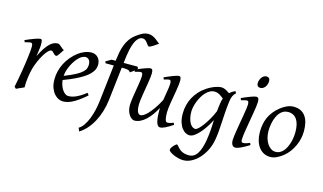

<svg xmlns="http://www.w3.org/2000/svg" viewBox="-108 -1087 2823 1676"><g transform="rotate(15 1304.0 -249.0)"><path d="M375 -415Q369.1 -407.2 362.1 -396Q355 -384.8 347.9 -374.3Q340.8 -363.8 334.5 -356.4Q328.1 -349.1 323.2 -349.1Q314 -349.1 307.4 -354.5Q300.8 -359.9 295.2 -366Q289.6 -372.1 283.9 -377.4Q278.3 -382.8 271 -382.8Q258.3 -382.8 241.5 -365.5Q224.6 -348.1 207.8 -320.1Q190.9 -292 175.5 -257.1Q160.2 -222.2 149.9 -187Q144.5 -168.5 140.4 -146.2Q136.2 -124 133.1 -100.6Q129.9 -77.1 128.4 -54.4Q127 -31.7 127.9 -12.2Q121.6 -8.8 112.1 -4.6Q102.5 -0.5 92.5 3.9Q82.5 8.3 73.2 12.5Q64 16.6 58.1 20L42 4.9Q49.3 -29.8 56.2 -66.9Q63 -104 69.1 -140.9Q75.2 -177.7 80.3 -212.9Q85.4 -248 89.1 -278.3Q92.8 -308.6 95 -332.5Q97.2 -356.4 97.2 -371.1Q97.2 -382.3 95.5 -388.9Q93.8 -395.5 91.1 -398.7Q88.4 -401.9 84.7 -402.8Q81.1 -403.8 77.1 -403.8Q72.8 -403.8 64.2 -401.9Q55.7 -399.9 47.4 -397.7Q39.1 -395.5 33 -393.8Q26.9 -392.1 26.9 -392.1L20 -410.2Q40.5 -419.4 61.3 -428Q82 -436.5 100.1 -442.9Q118.2 -449.2 131.6 -453.1Q145 -457 150.9 -457Q157.7 -457 161.6 -454.6Q165.5 -452.1 167.2 -446Q168.9 -439.9 169.4 -429Q169.9 -418 169.9 -400.9Q169.9 -395.5 168.5 -382.8Q167 -370.1 165 -355.2Q163.1 -340.3 160.9 -325.7Q158.7 -311 157.2 -301.8Q180.7 -350.1 201.7 -380.4Q222.7 -410.6 241.5 -427.7Q260.3 -444.8 277.3 -450.9Q294.4 -457 310.1 -457Q318.8 -457 325.9 -452.1Q333 -447.3 340.3 -440.4Q347.7 -433.6 356 -426.5Q364.3 -419.4 375 -415Z M521.5 -381.8Q505.4 -367.2 490 -346.2Q474.6 -325.2 462.2 -300.8Q449.7 -276.4 441.4 -249.8Q433.1 -223.1 431.2 -197.3Q495.1 -222.2 532.5 -242.4Q569.8 -262.7 588.9 -280.8Q607.9 -298.8 613.3 -315.4Q618.7 -332 618.7 -349.1Q618.7 -364.3 614.7 -375.2Q610.8 -386.2 604.5 -392.8Q598.1 -399.4 590.1 -402.6Q582 -405.8 573.7 -405.8Q565.9 -405.8 550.8 -400.1Q535.6 -394.5 521.5 -381.8ZM696.8 -371.1Q696.8 -357.4 693.6 -342.3Q690.4 -327.1 680.4 -311Q670.4 -294.9 652.6 -277.3Q634.8 -259.8 605.2 -241Q575.7 -222.2 533.2 -201.9Q490.7 -181.6 431.6 -159.7Q434.6 -132.3 443.1 -109.9Q451.7 -87.4 463.1 -71.3Q474.6 -55.2 488 -46.1Q501.5 -37.1 514.6 -37.1Q524.9 -37.1 539.6 -39.3Q554.2 -41.5 573.5 -48.8Q592.8 -56.2 616.9 -70.3Q641.1 -84.5 670.4 -107.9Q675.8 -105 679.9 -98.4Q684.1 -91.8 685.5 -87.9Q645.5 -53.2 614.7 -32Q584 -10.7 559.8 0.7Q535.6 12.2 516.4 16.1Q497.1 20 479.5 20Q463.4 20 442.9 11Q422.4 2 404.3 -17.8Q386.2 -37.6 373.8 -69.6Q361.3 -101.6 361.3 -147.9Q361.3 -186 370.6 -222.9Q379.9 -259.8 397.2 -293.7Q414.6 -327.6 439.9 -357.9Q465.3 -388.2 497.6 -413.1Q508.8 -421.9 522.9 -429.9Q537.1 -438 552.5 -444.1Q567.9 -450.2 583.7 -453.6Q599.6 -457 614.7 -457Q635.7 -457 651.1 -449.5Q666.5 -441.9 676.8 -429.7Q687 -417.5 691.9 -402.1Q696.8 -386.7 696.8 -371.1Z M1164.6 -685.1Q1154.3 -677.7 1142.6 -669.2Q1130.9 -660.6 1119.6 -653.6Q1108.4 -646.5 1098.9 -641.8Q1089.4 -637.2 1083.5 -637.2Q1077.1 -637.2 1070.8 -645.8Q1064.5 -654.3 1056.6 -664.6Q1048.8 -674.8 1038.6 -683.3Q1028.3 -691.9 1014.6 -691.9Q996.1 -691.9 981.9 -680.9Q967.8 -669.9 957 -651.6Q946.3 -633.3 938.5 -609.6Q930.7 -585.9 925.3 -560.5Q919.9 -535.2 916.3 -510.3Q912.6 -485.4 910.6 -464.8L907.7 -441.9H1032.7L1042.5 -428.2Q1037.6 -421.4 1029.3 -413.3Q1021 -405.3 1011.7 -397.9Q1002.4 -390.6 993.9 -384.5Q985.4 -378.4 980.5 -376Q978 -382.8 972.9 -387Q967.8 -391.1 959 -393.6Q950.2 -396 937 -397Q923.8 -397.9 905.8 -397.9H902.8L867.7 -94.2Q861.3 -40.5 845.9 9.5Q830.6 59.6 807.4 102.8Q784.2 146 753.9 180.4Q723.6 214.8 687.5 236.8L674.8 206.1Q699.2 192.4 719 163.1Q738.8 133.8 753.7 95.7Q768.6 57.6 778.3 14.9Q788.1 -27.8 792.5 -67.9L830.6 -397.9H756.8L749.5 -413.1L798.8 -441.9H835.4Q840.3 -481 846.9 -517.1Q853.5 -553.2 865.5 -585.4Q877.4 -617.7 897.2 -645.8Q917 -673.8 947.8 -696.8Q960.9 -706.1 973.1 -714.4Q985.4 -722.7 998 -729Q1010.7 -735.4 1024.2 -738.8Q1037.6 -742.2 1052.7 -742.2Q1074.2 -742.2 1091.6 -734.1Q1108.9 -726.1 1122.6 -716.1Q1136.2 -706.1 1146.7 -696.8Q1157.2 -687.5 1164.6 -685.1Z M1472.7 -33.2Q1433.1 -6.8 1405.5 6.6Q1377.9 20 1359.4 20Q1351.1 20 1343.3 14.2Q1335.4 8.3 1329.1 -7.3Q1322.8 -22.9 1319.1 -50Q1315.4 -77.1 1315.4 -119.1Q1315.4 -124.5 1315.7 -131.1Q1315.9 -137.7 1316.4 -144.5Q1296.4 -107.9 1274.4 -77.6Q1252.4 -47.4 1228.5 -25.6Q1204.6 -3.9 1179.2 8.1Q1153.8 20 1127.4 20Q1117.7 20 1105.2 12.5Q1092.8 4.9 1081.8 -10.3Q1070.8 -25.4 1063.2 -47.9Q1055.7 -70.3 1055.7 -100.1Q1055.7 -114.7 1058.3 -137.2Q1061 -159.7 1064.9 -185.5Q1068.8 -211.4 1073.7 -239.3Q1078.6 -267.1 1082.5 -292.5Q1086.4 -317.9 1089.1 -338.4Q1091.8 -358.9 1091.8 -371.1Q1091.8 -382.3 1090.3 -388.9Q1088.9 -395.5 1086.2 -398.7Q1083.5 -401.9 1079.8 -402.8Q1076.2 -403.8 1071.8 -403.8Q1067.4 -403.8 1059.1 -401.9Q1050.8 -399.9 1042.5 -397.7Q1034.2 -395.5 1027.8 -393.8Q1021.5 -392.1 1021.5 -392.1L1015.6 -410.2Q1036.1 -419.4 1056.9 -428Q1077.6 -436.5 1095.2 -442.9Q1112.8 -449.2 1126.2 -453.1Q1139.6 -457 1145.5 -457Q1159.7 -457 1164.6 -447.8Q1169.4 -438.5 1169.4 -416Q1169.4 -401.9 1166.5 -378.9Q1163.6 -356 1159.2 -328.6Q1154.8 -301.3 1149.9 -272Q1145 -242.7 1140.6 -215.3Q1136.2 -188 1133.3 -165Q1130.4 -142.1 1130.4 -127.9Q1130.4 -81.1 1140.4 -60.1Q1150.4 -39.1 1168.5 -39.1Q1178.2 -39.1 1194.3 -48.6Q1210.4 -58.1 1231 -79.3Q1251.5 -100.6 1275.6 -134.8Q1299.8 -168.9 1325.7 -218.8Q1329.1 -241.2 1333 -263.7Q1336.9 -286.1 1340.1 -306.2Q1343.3 -326.2 1345.5 -343Q1347.7 -359.9 1347.7 -371.1Q1347.7 -382.3 1346.4 -388.9Q1345.2 -395.5 1342.8 -398.7Q1340.3 -401.9 1337.2 -402.8Q1334 -403.8 1329.6 -403.8Q1325.2 -403.8 1317.6 -401.9Q1310.1 -399.9 1302.5 -397.7Q1294.9 -395.5 1289.3 -393.8Q1283.7 -392.1 1283.7 -392.1L1276.4 -410.2Q1296.9 -419.4 1316.9 -428Q1336.9 -436.5 1353.8 -442.9Q1370.6 -449.2 1383.3 -453.1Q1396 -457 1402.3 -457Q1416 -457 1420.4 -447.8Q1424.8 -438.5 1424.8 -416Q1424.8 -401.9 1421.9 -379.2Q1418.9 -356.4 1414.6 -329.3Q1410.2 -302.2 1404.8 -272.7Q1399.4 -243.2 1395 -215.6Q1390.6 -188 1387.7 -164.1Q1384.8 -140.1 1384.8 -124Q1384.8 -79.6 1391.1 -58.3Q1397.5 -37.1 1409.7 -37.1Q1422.4 -37.1 1435.3 -40.3Q1448.2 -43.5 1465.8 -50.8L1472.7 -33.2Z M1660.6 -46.9Q1670.9 -46.9 1688.5 -63.2Q1706.1 -79.6 1726.3 -106.9Q1746.6 -134.3 1767.3 -170.4Q1788.1 -206.5 1804.2 -246.1Q1806.2 -264.6 1808.3 -284.9Q1810.5 -305.2 1814.5 -328.1Q1815.9 -338.4 1818.6 -347.7Q1821.3 -356.9 1824.7 -365.2Q1817.4 -371.1 1808.6 -377.9Q1799.8 -384.8 1789.3 -391.1Q1778.8 -397.5 1766.6 -401.6Q1754.4 -405.8 1740.7 -405.8Q1718.3 -405.8 1698.2 -394.8Q1678.2 -383.8 1661.4 -365.7Q1644.5 -347.7 1631.1 -324.5Q1617.7 -301.3 1608.2 -276.6Q1598.6 -252 1593.5 -228Q1588.4 -204.1 1588.4 -185.1Q1588.4 -153.3 1594.2 -127.9Q1600.1 -102.5 1609.9 -84.5Q1619.6 -66.4 1632.8 -56.6Q1646 -46.9 1660.6 -46.9ZM1924.8 -439.9Q1908.2 -426.3 1898.7 -406.2Q1889.2 -386.2 1884.8 -351.1Q1877.9 -293 1874.8 -245.1Q1871.6 -197.3 1869.4 -155.5Q1867.2 -113.8 1864 -75.9Q1860.8 -38.1 1854 -0.5Q1845.2 50.3 1823 94.7Q1800.8 139.2 1770.3 172.4Q1739.7 205.6 1702.9 224.9Q1666 244.1 1627.9 244.1Q1607.4 244.1 1583.7 238Q1560.1 231.9 1540 223.1Q1520 214.4 1506.6 204.1Q1493.2 193.8 1493.2 185.1Q1493.2 176.8 1499.5 166.3Q1505.9 155.8 1514.2 146.7Q1522.5 137.7 1530.5 131.3Q1538.6 125 1542 125Q1545.9 125 1550 129.9Q1554.2 134.8 1560.3 141.8Q1566.4 148.9 1575 157.5Q1583.5 166 1595.7 173.1Q1607.9 180.2 1625 185.1Q1642.1 189.9 1665 189.9Q1712.4 189.9 1740.2 147.5Q1768.1 105 1782.2 23.4Q1786.6 -3.9 1789.3 -28.1Q1792 -52.2 1793.7 -75Q1795.4 -97.7 1796.4 -119.4Q1797.4 -141.1 1798.3 -164.1Q1782.7 -133.3 1762 -100.8Q1741.2 -68.4 1718 -41.5Q1694.8 -14.6 1670.9 2.7Q1647 20 1625.5 20Q1609.4 20 1591.1 10.7Q1572.8 1.5 1556.9 -18.8Q1541 -39.1 1530.8 -71Q1520.5 -103 1520.5 -148.9Q1520.5 -187.5 1529.3 -224.4Q1538.1 -261.2 1555.9 -294.7Q1573.7 -328.1 1600.6 -357.7Q1627.4 -387.2 1663.6 -411.1Q1677.2 -419.9 1692.9 -428.2Q1708.5 -436.5 1725.1 -442.9Q1741.7 -449.2 1758.1 -453.1Q1774.4 -457 1789.6 -457Q1800.3 -457 1810.5 -453.9Q1820.8 -450.7 1830.3 -445.8Q1839.8 -440.9 1848.4 -435.1Q1856.9 -429.2 1864.7 -424.3Q1876 -435.1 1888.4 -442.9Q1900.9 -450.7 1913.6 -457L1924.8 -439.9Z M2175.8 -616.2Q2175.8 -602.5 2171.6 -589.1Q2167.5 -575.7 2159.7 -564.7Q2151.9 -553.7 2140.6 -546.9Q2129.4 -540 2115.7 -540Q2100.6 -540 2092.3 -548.8Q2084 -557.6 2084 -574.2Q2084 -587.4 2088.4 -600.8Q2092.8 -614.3 2100.6 -625.5Q2108.4 -636.7 2119.4 -643.8Q2130.4 -650.9 2144 -650.9Q2159.2 -650.9 2167.5 -641.8Q2175.8 -632.8 2175.8 -616.2ZM2162.6 -35.2Q2139.6 -21.5 2121.3 -11.2Q2103 -1 2087.9 6.1Q2072.8 13.2 2060.5 16.6Q2048.3 20 2037.6 20Q2021 20 2011.2 4.6Q2001.5 -10.7 2001.5 -37.1Q2001.5 -51.8 2005.1 -78.9Q2008.8 -106 2014.2 -138.9Q2019.5 -171.9 2025.9 -207.8Q2032.2 -243.7 2037.6 -276.1Q2043 -308.6 2046.6 -333.7Q2050.3 -358.9 2050.3 -371.1Q2050.3 -382.3 2048.8 -388.9Q2047.4 -395.5 2044.9 -398.7Q2042.5 -401.9 2038.6 -402.8Q2034.7 -403.8 2030.3 -403.8Q2026.4 -403.8 2018.1 -401.9Q2009.8 -399.9 2001.7 -397.7Q1993.7 -395.5 1987.5 -393.8Q1981.4 -392.1 1981.4 -392.1L1974.6 -410.2Q1995.1 -419.4 2015.4 -428Q2035.6 -436.5 2053.2 -442.9Q2070.8 -449.2 2084 -453.1Q2097.2 -457 2103.5 -457Q2117.2 -457 2122.8 -447.8Q2128.4 -438.5 2128.4 -416Q2128.4 -401.9 2124.8 -374.3Q2121.1 -346.7 2115.2 -312.5Q2109.4 -278.3 2103 -241Q2096.7 -203.6 2090.8 -169.4Q2085 -135.3 2081.3 -107.7Q2077.6 -80.1 2077.6 -65.9Q2077.6 -50.8 2080.8 -43.9Q2084 -37.1 2092.3 -37.1Q2107.4 -37.1 2121.3 -41Q2135.3 -44.9 2155.3 -53.2L2162.6 -35.2Z M2512.7 -246.1Q2512.7 -320.8 2485.4 -360.4Q2458 -399.9 2407.7 -399.9Q2372.6 -399.9 2348.6 -379.6Q2324.7 -359.4 2310.1 -328.6Q2295.4 -297.9 2289.1 -262Q2282.7 -226.1 2282.7 -194.8Q2282.7 -162.1 2290.8 -133.1Q2298.8 -104 2313.2 -82.3Q2327.6 -60.5 2346.9 -47.9Q2366.2 -35.2 2388.7 -35.2Q2411.1 -35.2 2429 -45.2Q2446.8 -55.2 2460.7 -72Q2474.6 -88.9 2484.4 -110.6Q2494.1 -132.3 2500.5 -155.8Q2506.8 -179.2 2509.8 -202.6Q2512.7 -226.1 2512.7 -246.1ZM2582.5 -272.9Q2582.5 -240.2 2575.2 -206.8Q2567.9 -173.3 2553.7 -141.8Q2539.6 -110.4 2518.8 -81.8Q2498 -53.2 2470.7 -30.8Q2458 -20.5 2443.8 -11.2Q2429.7 -2 2415 5.1Q2400.4 12.2 2385.3 16.1Q2370.1 20 2355.5 20Q2321.3 20 2294.7 5.6Q2268.1 -8.8 2249.8 -33.9Q2231.4 -59.1 2221.9 -93.5Q2212.4 -127.9 2212.4 -168Q2212.4 -203.1 2218.3 -235.6Q2224.1 -268.1 2237.3 -298.3Q2250.5 -328.6 2272.5 -356.4Q2294.4 -384.3 2326.7 -410.2Q2351.6 -429.7 2381.3 -443.4Q2411.1 -457 2441.4 -457Q2479.5 -457 2506.3 -443.4Q2533.2 -429.7 2550 -405.3Q2566.9 -380.9 2574.7 -347.2Q2582.5 -313.5 2582.5 -272.9Z"/></g></svg>

Font: Gentium
Style: Italic
Weight: 400
Italic angle: -7°
Designer: J. Victor Gaultney
Version: Version 1.02; 2005; OFL release